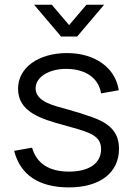

<svg xmlns="http://www.w3.org/2000/svg" viewBox="-20 -780 565 814"><path d="M124.5 -760 239 -625H307L421.5 -760H346.5L273 -673.5L199.5 -760ZM272 14.5C403.5 14.5 484.5 -47.5 484.5 -149C484.5 -213.5 452 -254.5 371.5 -283C339.5 -294.5 300.5 -307 263.5 -317C208 -332 131 -349 131 -405.5C131 -453.5 187.5 -488 260.5 -488C342.5 -488 398.5 -449 408.5 -384L483.5 -397.5C469.5 -492.5 383 -555 264 -555C142 -555 56.5 -492.5 56.5 -404C56.5 -306 152 -276 254.5 -248.5C296 -237.5 330.5 -227 350.5 -219C395.5 -201 408.5 -179 408.5 -147.5C408.5 -87.5 357.5 -52.5 273 -52.5C189 -52.5 135.5 -86 116 -154L40 -140.5C66 -37.5 146.5 14.5 272 14.5Z"/></svg>

Font: Vela Sans
Style: Regular
Weight: 400
Designer: Principal design: Mikhail Sharanda - project Manrope.
Design modification: Ravid Balaliev
Foundry: Mikhail Sharanda
Version: Version 1.001